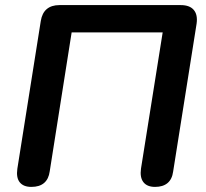

<svg xmlns="http://www.w3.org/2000/svg" viewBox="-20 -725 806 753"><path d="M103 8Q72 8 57.5 -10Q43 -28 48 -63L140 -643Q145 -674 163.5 -689.5Q182 -705 213 -705H689Q724 -705 740 -686Q756 -667 751 -632L659 -52Q655 -22 637 -7Q619 8 588 8Q557 8 542.5 -10.5Q528 -29 533 -64L618 -598H261L175 -53Q171 -23 153 -7.5Q135 8 103 8Z"/></svg>

Font: Nunito ExtraLight
Style: Italic
Weight: 200
Italic angle: -9°
Designer: Vernon Adams
Foundry: Vernon Adams
Version: Version 3.602